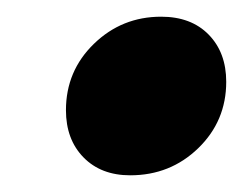

<svg xmlns="http://www.w3.org/2000/svg" viewBox="-20 -406 291 230"><path d="M251 -308Q251 -261 217.5 -228.5Q184 -196 136 -196Q101 -196 80 -217.5Q59 -239 59 -274Q59 -321 92.5 -353.5Q126 -386 173 -386Q209 -386 230 -364.5Q251 -343 251 -308Z"/></svg>

Font: Gontserrat
Style: Bold Italic
Weight: 700
Italic angle: -11.3°
Designer: Julieta Ulanovsky
Foundry: Julieta Ulanovsky
Version: Version 6.001